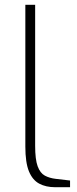

<svg xmlns="http://www.w3.org/2000/svg" viewBox="-20 -783 323 803"><path d="M211 0Q172 0 144 -15Q116 -30 101 -66.5Q86 -103 86 -170V-763H127V-173Q127 -116 137.5 -87.5Q148 -59 167.5 -48.5Q187 -38 213 -35L273 -28V0Z"/></svg>

Font: Exo Thin ExtraLight
Style: Regular
Weight: 250
Version: Version 2.000